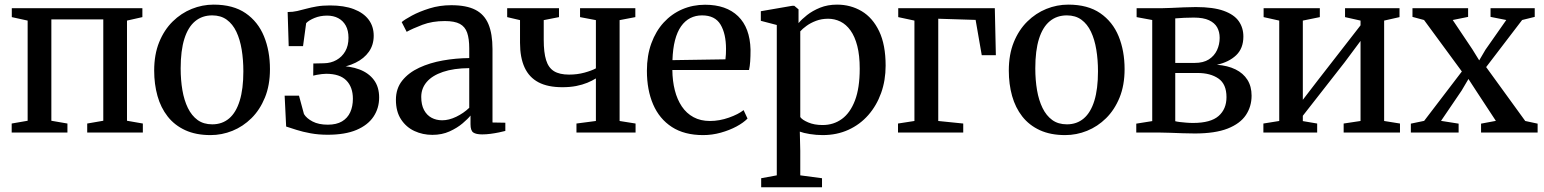

<svg xmlns="http://www.w3.org/2000/svg" viewBox="-20 -573 6675 830"><path d="M30.5 0V-39L99.5 -51V-484L31 -499V-537.5H595.5V-499L529 -484V-51L597.5 -39V0H357V-39L426.5 -51V-489H202V-51L271.5 -39V0Z M646.5 -268Q646.5 -337.5 668 -390.5Q689.5 -443.5 726.2 -479.8Q763 -516 808.8 -534.5Q854.5 -553 903.5 -553Q988 -553 1041.8 -516Q1095.5 -479 1121.2 -416Q1147 -353 1147 -274Q1147 -204.5 1125.2 -151.2Q1103.5 -98 1067 -62Q1030.5 -26 984.8 -7.5Q939 11 890 11Q827 11 780.8 -10.2Q734.5 -31.5 704.8 -69.5Q675 -107.5 660.8 -158.2Q646.5 -209 646.5 -268ZM897.5 -35.5Q940.5 -35.5 970.5 -61Q1000.5 -86.5 1016.2 -137.5Q1032 -188.5 1032 -264.5Q1032 -314.5 1024.8 -358.5Q1017.5 -402.5 1001.8 -435.8Q986 -469 960.2 -487.8Q934.5 -506.5 897.5 -506.5Q854 -506.5 823.5 -481.2Q793 -456 777 -405.2Q761 -354.5 761 -277.5Q761 -227 768.5 -183.2Q776 -139.5 792.2 -106.2Q808.5 -73 834.2 -54.2Q860 -35.5 897.5 -35.5Z M1396.5 9.5Q1356.5 9.5 1322.5 3.2Q1288.5 -3 1262 -11.5Q1235.5 -20 1217 -26L1210.5 -159.5H1272.5L1294 -80Q1305 -61.5 1331.2 -47.8Q1357.5 -34 1397 -34Q1434.5 -34 1458.5 -48.2Q1482.5 -62.5 1494 -87.8Q1505.5 -113 1505.5 -146Q1505.5 -196.5 1477.2 -225.2Q1449 -254 1390 -254Q1383 -254 1371.5 -252.8Q1360 -251.5 1349.5 -249.5Q1339 -247.5 1334 -246L1334.5 -298.5L1380.5 -299.5Q1410.5 -300 1434.5 -313.5Q1458.5 -327 1472.5 -351.2Q1486.5 -375.5 1486.5 -409.5Q1486.5 -441 1474.8 -462.2Q1463 -483.5 1442.2 -494.5Q1421.5 -505.5 1394 -505.5Q1364.5 -505.5 1340 -495.5Q1315.5 -485.5 1303.5 -473L1290 -373.5H1228L1223.5 -521Q1246 -521 1265.2 -525.5Q1284.5 -530 1304.8 -535.5Q1325 -541 1349.5 -545.2Q1374 -549.5 1406.5 -549.5Q1467.5 -549.5 1509.5 -533.5Q1551.5 -517.5 1573.5 -488.2Q1595.5 -459 1595.5 -418.5Q1595.5 -379 1574.8 -349.5Q1554 -320 1517.2 -302Q1480.5 -284 1433 -278L1439.5 -288Q1493.5 -288 1533.8 -272.8Q1574 -257.5 1596.5 -227.2Q1619 -197 1619 -151.5Q1619 -105 1594.5 -68.5Q1570 -32 1520.8 -11.2Q1471.5 9.5 1396.5 9.5Z M1849 10Q1807.5 10 1771.8 -6.5Q1736 -23 1713.8 -56.8Q1691.5 -90.5 1691.5 -141.5Q1691.5 -190.5 1719 -224.8Q1746.5 -259 1792.2 -280.2Q1838 -301.5 1894.2 -311.5Q1950.5 -321.5 2008.5 -322V-364Q2008.5 -405.5 1999.5 -431.5Q1990.5 -457.5 1967.8 -469.8Q1945 -482 1903 -482Q1848.5 -482 1806 -465.8Q1763.5 -449.5 1738 -435.5L1716.5 -477.5Q1729 -488.5 1761 -505.8Q1793 -523 1837 -536.8Q1881 -550.5 1931 -550.5Q1996.5 -550.5 2035.2 -530.5Q2074 -510.5 2091.5 -468.5Q2109 -426.5 2109 -361V-43.5L2164.5 -42.5V-7Q2153.5 -4 2136.5 -0.5Q2119.5 3 2100.8 5.5Q2082 8 2064.5 8Q2038 8 2026 -0.2Q2014 -8.5 2014 -36V-73.5Q2003 -59.5 1979.8 -39.8Q1956.5 -20 1923.5 -5Q1890.5 10 1849 10ZM1891.5 -53Q1920.5 -53 1952.2 -68.2Q1984 -83.5 2008.5 -107V-278.5Q1941.5 -278 1895 -262.2Q1848.5 -246.5 1824.8 -218.8Q1801 -191 1801 -154Q1801 -120 1813 -97.5Q1825 -75 1845.5 -64Q1866 -53 1891.5 -53Z M2472 0V-39L2556 -50V-234Q2540 -224 2518.8 -215.2Q2497.5 -206.5 2470.8 -201.2Q2444 -196 2411 -196Q2348 -196 2307.8 -217.2Q2267.5 -238.5 2247.8 -281.2Q2228 -324 2228 -388V-486L2172.5 -499V-537.5H2396.5V-499L2330.5 -486V-401Q2330.5 -346 2340.8 -313Q2351 -280 2375 -265.2Q2399 -250.5 2440 -250.5Q2475.5 -250.5 2506.5 -259Q2537.5 -267.5 2556 -277.5V-486L2487.5 -499V-537.5H2726.5V-499L2658.5 -486V-50L2727.5 -39V0Z M3019.5 11Q2938.5 11 2884.5 -24Q2830.5 -59 2803.5 -121.5Q2776.5 -184 2776.5 -267Q2776.5 -333 2795.8 -385.8Q2815 -438.5 2849.2 -475.8Q2883.5 -513 2929.2 -532.8Q2975 -552.5 3028 -552.5Q3119.5 -552.5 3170.8 -502.8Q3222 -453 3224.5 -358.5Q3224.5 -328.5 3223 -307.2Q3221.5 -286 3218 -270.5H2886.5Q2887 -223 2897.2 -182.8Q2907.5 -142.5 2927.5 -112.8Q2947.5 -83 2978 -66.5Q3008.5 -50 3049 -50Q3090 -50 3131 -64.5Q3172 -79 3194.5 -97L3211.5 -60.5Q3194 -42.5 3163.8 -26.2Q3133.5 -10 3096 0.5Q3058.5 11 3019.5 11ZM2887 -313 3116 -316.5Q3117.5 -326.5 3118 -338.8Q3118.5 -351 3118.5 -361.5Q3118.5 -427 3094.8 -466.8Q3071 -506.5 3015 -506.5Q2987 -506.5 2964 -494.8Q2941 -483 2924.2 -459.2Q2907.5 -435.5 2898 -399Q2888.5 -362.5 2887 -313Z M3270.5 236.5V197.5L3338 185V-465L3269 -483V-524.5L3405 -548H3413.5L3432 -532.5V-473Q3445.5 -489.5 3469 -508Q3492.5 -526.5 3525.2 -539.8Q3558 -553 3598.5 -553Q3657 -553 3704.8 -524.8Q3752.5 -496.5 3780.5 -438Q3808.5 -379.5 3808.5 -289Q3808.5 -225.5 3789 -171Q3769.5 -116.5 3733.5 -75.5Q3697.5 -34.5 3647.5 -11.8Q3597.5 11 3536.5 11Q3508.5 11 3480.8 6.5Q3453 2 3437.5 -4L3439.5 79V185L3533.5 197.5V236.5ZM3536 -32.5Q3583.5 -32.5 3619.5 -58.8Q3655.5 -85 3676 -138.8Q3696.5 -192.5 3696.5 -276Q3696.5 -333.5 3686 -374.2Q3675.5 -415 3656.8 -441.2Q3638 -467.5 3613 -479.8Q3588 -492 3560 -492Q3531.5 -492 3507.8 -483Q3484 -474 3466.5 -461.2Q3449 -448.5 3439.5 -437.5V-67Q3447.5 -55 3473.8 -43.8Q3500 -32.5 3536 -32.5Z M3862 0V-39L3933 -50V-484L3863 -499V-537.5H4280.5L4285 -334.5H4224L4197.5 -487L4036 -492V-50L4144 -39V0Z M4341 -268Q4341 -337.5 4362.5 -390.5Q4384 -443.5 4420.8 -479.8Q4457.5 -516 4503.2 -534.5Q4549 -553 4598 -553Q4682.5 -553 4736.2 -516Q4790 -479 4815.8 -416Q4841.5 -353 4841.5 -274Q4841.5 -204.5 4819.8 -151.2Q4798 -98 4761.5 -62Q4725 -26 4679.2 -7.5Q4633.5 11 4584.5 11Q4521.5 11 4475.2 -10.2Q4429 -31.5 4399.2 -69.5Q4369.5 -107.5 4355.2 -158.2Q4341 -209 4341 -268ZM4592 -35.5Q4635 -35.5 4665 -61Q4695 -86.5 4710.8 -137.5Q4726.5 -188.5 4726.5 -264.5Q4726.5 -314.5 4719.2 -358.5Q4712 -402.5 4696.2 -435.8Q4680.5 -469 4654.8 -487.8Q4629 -506.5 4592 -506.5Q4548.5 -506.5 4518 -481.2Q4487.5 -456 4471.5 -405.2Q4455.5 -354.5 4455.5 -277.5Q4455.5 -227 4463 -183.2Q4470.5 -139.5 4486.8 -106.2Q4503 -73 4528.8 -54.2Q4554.5 -35.5 4592 -35.5Z M5145 4Q5121.5 4 5092.8 3Q5064 2 5037.8 1Q5011.5 0 4994.5 0H4892V-38.5L4961 -49.5V-486.5L4893.5 -499V-537.5H5001Q5018.5 -537.5 5043.8 -538.8Q5069 -540 5096.8 -541.2Q5124.5 -542.5 5149.5 -542.5Q5225 -542.5 5270 -526.2Q5315 -510 5335 -481.5Q5355 -453 5355 -415Q5355 -364 5323.8 -334.2Q5292.5 -304.5 5240.5 -293Q5287.5 -289.5 5321 -273Q5354.5 -256.5 5372.5 -228Q5390.5 -199.5 5390.5 -159.5Q5390.5 -112.5 5365.8 -75.5Q5341 -38.5 5287 -17.2Q5233 4 5145 4ZM5137.5 -41.5Q5213.5 -41.5 5247.8 -71.5Q5282 -101.5 5282 -153Q5282 -209.5 5247.2 -233.5Q5212.5 -257.5 5157 -257.5H5060.5V-49Q5068 -47 5080.2 -45.5Q5092.5 -44 5107.5 -42.8Q5122.5 -41.5 5137.5 -41.5ZM5060.5 -301H5144.5Q5182 -301 5205.8 -316.2Q5229.5 -331.5 5241 -356.2Q5252.5 -381 5252.5 -409.5Q5252.5 -435 5241.8 -454.5Q5231 -474 5206.5 -485.5Q5182 -497 5140.5 -497Q5119.5 -497 5098.8 -496Q5078 -495 5060.5 -493.5Z M5441.5 0V-39L5510 -50V-484L5442.5 -499V-537.5H5685.5V-499L5612 -484V-141.5L5676.5 -225.5L5861.5 -463.5V-484L5794.5 -499V-537.5H6030V-499L5963.5 -484V-50L6032 -39V0H5788.5V-39L5861.5 -50V-396L5793 -304L5612 -72.5V-49.5L5674 -39V0Z M6136.5 -50.5 6299.5 -264 6136 -486.5 6086 -500V-537.5H6326.5V-500L6260 -486.5L6344.5 -360.5L6374.5 -312L6401.5 -358L6491.5 -486.5L6423.5 -500V-537.5H6614.5V-500L6560 -486.5L6404.5 -283L6573.5 -50L6627 -38.5V0H6382.5V-38.5L6446.5 -50.5L6362.5 -178.5L6328 -231.5L6298.5 -181.5L6209.5 -50.5L6285.5 -38.5V0H6079V-38.5Z"/></svg>

Font: Merriweather 60pt
Style: Regular
Weight: 400
Version: Version 2.100